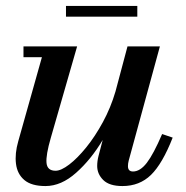

<svg xmlns="http://www.w3.org/2000/svg" viewBox="-20 -616 627 646"><path d="M202 -596H442V-560H202ZM239.5 -460 151 -152.5Q134 -94 136.5 -67.8Q139 -41.5 167 -41.5Q185.5 -41.5 213 -62.5Q240.5 -83.5 270.2 -120.2Q300 -157 326.2 -205.2Q352.5 -253.5 368.5 -308L409 -460H518L413 -75.5Q410.5 -66 410.5 -57Q410.5 -39 427.5 -39Q451.5 -39 474 -68.2Q496.5 -97.5 525.5 -165L561 -153Q526.5 -65 488 -27.5Q449.5 10 392 10Q348 10 327.5 -10.2Q307 -30.5 307 -57.5Q307 -74 311.5 -91.5L325.5 -145Q286.5 -79.5 236.2 -34.8Q186 10 133 10Q86 10 62 -10.2Q38 -30.5 33.8 -65Q29.5 -99.5 41.5 -141L121 -423.5H59V-460Z"/></svg>

Font: Bodoni* 06pt Medium
Style: Italic
Weight: 500
Italic angle: -13°
Version: Version 2.3